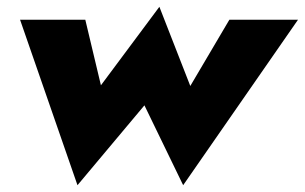

<svg xmlns="http://www.w3.org/2000/svg" viewBox="-20 -518 897 565"><path d="M39 -460 208 27 405 -208 519 27 857 -460H655L540 -265L449 -498L277 -267L231 -460Z"/></svg>

Font: Jost Black
Style: Italic
Weight: 900
Italic angle: -5°
Version: Version 3.710